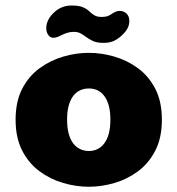

<svg xmlns="http://www.w3.org/2000/svg" viewBox="-20 -684 659 714"><path d="M310.5 10.5Q263 10.5 215 -3.5Q167 -17.5 126.8 -47.2Q86.5 -77 62.2 -124.5Q38 -172 38 -239Q38 -306 62.2 -353.2Q86.5 -400.5 126.8 -430Q167 -459.5 215 -473.5Q263 -487.5 310.5 -487.5Q357.5 -487.5 405.5 -473.5Q453.5 -459.5 493.5 -430Q533.5 -400.5 557.8 -353.2Q582 -306 582 -239Q582 -172 557.8 -124.5Q533.5 -77 493.5 -47.2Q453.5 -17.5 405.5 -3.5Q357.5 10.5 310.5 10.5ZM310.5 -122.5Q328.5 -122.5 343 -129.8Q357.5 -137 368.2 -151.5Q379 -166 384.8 -187.8Q390.5 -209.5 390.5 -239Q390.5 -268.5 384.8 -290.2Q379 -312 368.2 -326.5Q357.5 -341 343 -348Q328.5 -355 310.5 -355Q292.5 -355 277.5 -348Q262.5 -341 251.8 -326.5Q241 -312 235.2 -290.2Q229.5 -268.5 229.5 -239Q229.5 -209.5 235.2 -187.8Q241 -166 251.8 -151.5Q262.5 -137 277.5 -129.8Q292.5 -122.5 310.5 -122.5ZM366 -524.5Q339.5 -524.5 324.5 -532Q309.5 -539.5 296.5 -549Q287.5 -556 277.8 -560.8Q268 -565.5 254 -565.5Q241 -565.5 229.5 -561.8Q218 -558 208 -553Q190.5 -543.5 178.5 -543.5Q167 -543.5 159.5 -554Q152 -564.5 152 -579.5Q152 -611.5 183 -639.5Q195 -650.5 210.8 -657Q226.5 -663.5 246 -663.5Q273 -663.5 288 -657.2Q303 -651 313 -641Q321 -633 331.2 -627Q341.5 -621 358.5 -621Q371.5 -621 380.5 -624.2Q389.5 -627.5 398 -634Q403.5 -637.5 410.2 -640.5Q417 -643.5 426 -643.5Q439 -643.5 450 -634Q461 -624.5 461 -605.5Q461 -584 445.5 -565.5Q433 -550 413.5 -537.2Q394 -524.5 366 -524.5Z"/></svg>

Font: Sono Monospace ExtraBold
Style: Regular
Weight: 800
Version: Version 2.112